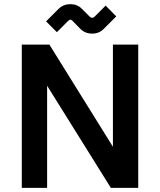

<svg xmlns="http://www.w3.org/2000/svg" viewBox="-20 -905 771 925"><path d="M85 0V-690H218L524 -198V-690H646V0H514L207 -492V0ZM202 -802 263 -863Q286 -885 319 -885Q352 -885 374 -863L412 -825Q419 -819 424 -819Q429 -819 436 -825L489 -878L540 -826L479 -765Q457 -743 424 -743Q391 -743 368 -765L331 -803Q325 -810 319.5 -810Q314 -810 307 -803L254 -750Z"/></svg>

Font: Oxanium SemiBold
Style: Regular
Weight: 600
Designer: Severin Meyer
Version: Version 2.000